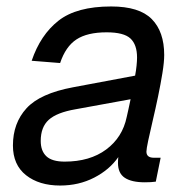

<svg xmlns="http://www.w3.org/2000/svg" viewBox="-20 -562 584 594"><path d="M345 -58Q345 -67 346 -76Q319 -37 271.5 -12.5Q224 12 166 12Q101 12 60.5 -20Q20 -52 20 -112Q20 -181 62 -227Q104 -273 206 -292L398 -328Q401 -344 402.5 -359Q404 -374 404 -384Q404 -424 383.5 -443Q363 -462 310 -462Q250 -462 216.5 -440Q183 -418 166 -367L78 -374Q105 -454 161 -498Q217 -542 324 -542Q411 -542 449.5 -503Q488 -464 488 -392Q488 -370 482.5 -336Q477 -302 469 -263.5Q461 -225 452.5 -189Q444 -153 438.5 -127Q433 -101 433 -93Q433 -74 456 -74H477L462 0Q448 2 428 2Q387 2 366 -12Q345 -26 345 -58ZM106 -126Q106 -95 123.5 -78.5Q141 -62 180 -62Q258 -62 308.5 -99.5Q359 -137 372 -200Q374 -210 377.5 -224.5Q381 -239 384 -255L214 -224Q156 -214 131 -191.5Q106 -169 106 -126Z"/></svg>

Font: Geist Regular
Style: Italic
Weight: 400
Italic angle: -12°
Designer: Basement.studio, Andrés Briganti, Mateo Zaragoza
Foundry: Basement.studio, Vercel, Andrés Briganti, Guido Ferreyra, Mateo Zaragoza
Version: Version 1.500; ttfautohint (v1.8.4.7-5d5b)